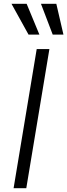

<svg xmlns="http://www.w3.org/2000/svg" viewBox="-20 -984 352 1004"><path d="M238.3 -727.3 117.5 0H51.1L171.9 -727.3ZM255.7 -802.9 194.2 -964.1H274.5L311.8 -802.9ZM129.3 -802.9 40.1 -964.1H119.3L186.1 -802.9Z"/></svg>

Font: Karasuma Gothic
Style: Light Italic
Weight: 300
Italic angle: 9.39998°
Designer: Rasmus Andersson / Ryoko Nishizuka
Foundry: rsms
Version: Version 1.00